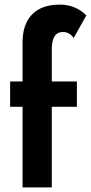

<svg xmlns="http://www.w3.org/2000/svg" viewBox="-20 -814 395 834"><path d="M300 -649Q282 -675 253 -675Q205 -675 205 -600V-460H314V-350H205V0H78V-350H24V-460H78V-630Q78 -709 119.5 -751.5Q161 -794 240 -794Q308 -794 355 -747Z"/></svg>

Font: Renner*
Style: Semi
Weight: 600
Version: Version 003.000 ; ttfautohint (v0.97) -l 8 -r 50 -G 200 -x 1